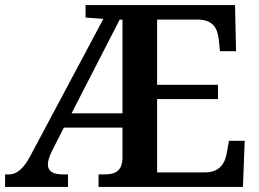

<svg xmlns="http://www.w3.org/2000/svg" viewBox="-20 -734 1017 754"><path d="M0 0H247V-49H228C189 -49 168 -61 168 -88C168 -100 173 -120 184 -141L231 -233H461V-115C460 -60 431 -49 388 -49H367V0H934L941 -181H879L871 -135C864 -91 841 -57 785 -57H597V-345H836V-401H597V-657H759C814 -656 834 -626 839 -579L844 -533H907L903 -714H316V-665L386 -660L102 -127C74 -73 48 -49 13 -49H0ZM261 -289 450 -657H461V-289Z"/></svg>

Font: Noto Serif Gurmukhi SemiBold
Style: Regular
Weight: 600
Designer: Vaibhav Singh and the Monotype Design Team
Foundry: Monotype Imaging Inc.
Version: Version 2.004